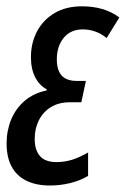

<svg xmlns="http://www.w3.org/2000/svg" viewBox="-20 -567 391 597"><path d="M135.7 9.8Q91.3 9.8 61 -5.6Q30.8 -21 15.6 -50Q0.5 -79.1 0.5 -120.6Q0.5 -160.6 14.6 -195.1Q28.8 -229.5 56.6 -253.4Q84.5 -277.3 124.5 -285.6L125.5 -289.1Q102.5 -301.3 89.4 -326.9Q76.2 -352.5 76.2 -389.6Q76.2 -433.6 95.2 -469.5Q114.3 -505.4 149.7 -526.4Q185.1 -547.4 234.9 -547.4Q268.6 -547.4 297.6 -539.1Q326.7 -530.8 351.1 -512.7L311.5 -448.7Q295.9 -461.9 276.6 -468.8Q257.3 -475.6 237.3 -475.6Q199.7 -475.6 178.2 -449.5Q156.7 -423.3 156.7 -382.3Q156.7 -348.6 171.9 -332Q187 -315.4 218.8 -315.4H247.1L232.9 -249H197.8Q162.6 -249 138.2 -233.9Q113.8 -218.8 100.8 -192.9Q87.9 -167 87.9 -135.3Q87.9 -100.6 104.2 -81.8Q120.6 -63 155.8 -63Q180.7 -63 204.1 -70.3Q227.5 -77.6 253.9 -92.8V-20Q228 -4.9 197.5 2.4Q167 9.8 135.7 9.8Z"/></svg>

Font: Open Sans Condensed Medium
Style: Italic
Weight: 500
Width: 3
Italic angle: -12°
Designer: Monotype Design Team
Foundry: Monotype Imaging Inc.
Version: Version 3.000